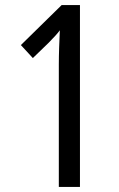

<svg xmlns="http://www.w3.org/2000/svg" viewBox="-20 -734 469 754"><path d="M294 0V-714H222L62 -557L109 -506L171 -566C193 -588 207 -604 215 -615C213 -570 211 -524 211 -481V0Z"/></svg>

Font: Noto Sans Myanmar UI ExtraCondensed
Style: Regular
Weight: 400
Width: 2
Designer: Monotype Design Team
Foundry: Monotype Imaging Inc.
Version: Version 2.103